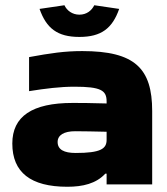

<svg xmlns="http://www.w3.org/2000/svg" viewBox="-20 -704 636 733"><path d="M294 -509C226 -509 173 -501 91 -486V-356C154 -366 210 -373 264 -373C365 -373 387 -359 387 -317V-309C326 -311 281 -311 257 -311C103 -311 27 -260 27 -156C27 -46 97 9 237 9C296 9 347 -3 382 -41H387V0H561V-280C561 -443 495 -509 294 -509ZM131 -670 226 -684C235 -664 256 -648 283 -648C311 -648 330 -664 340 -684L435 -670C409 -596 367 -563 283 -563C199 -563 157 -596 131 -670ZM200 -162C200 -188 224 -203 267 -203C295 -203 344 -202 387 -201V-170C387 -136 364 -120 269 -120C224 -120 200 -133 200 -162Z"/></svg>

Font: LT Wave Black
Style: Regular
Weight: 900
Designer: Daniel Lyons
Version: Version 2.5 (Glyphs App)